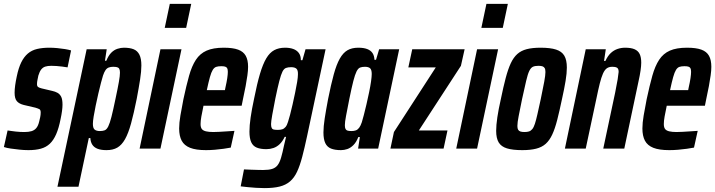

<svg xmlns="http://www.w3.org/2000/svg" viewBox="-38 -763 3673 986"><path d="M108 8Q86 8 62.5 5.5Q39 3 17.5 0Q-4 -3 -18 -8L1 -93Q8 -92 19 -90.5Q30 -89 42 -87.5Q54 -86 66 -85.5Q78 -85 88 -85Q109 -85 124 -89.5Q139 -94 148.5 -105.5Q158 -117 163 -138Q166 -149 168.5 -161.5Q171 -174 171 -185Q171 -199 164 -202.5Q157 -206 144 -210L84 -224Q60 -230 48.5 -243.5Q37 -257 37 -287Q37 -304 40 -325.5Q43 -347 48 -370Q57 -414 71 -442.5Q85 -471 105 -488Q125 -505 152.5 -511.5Q180 -518 215 -518Q235 -518 256 -516Q277 -514 295.5 -511Q314 -508 327 -504L309 -417Q297 -419 282 -421Q267 -423 252.5 -424Q238 -425 225 -425Q207 -425 194.5 -421Q182 -417 173.5 -406Q165 -395 159 -375Q157 -364 154.5 -353Q152 -342 152 -331Q152 -320 158 -316Q164 -312 176 -309L231 -296Q245 -293 257 -286.5Q269 -280 276 -266.5Q283 -253 283 -225Q283 -212 280.5 -193Q278 -174 273 -151Q264 -105 250.5 -74Q237 -43 218 -25Q199 -7 172 0.5Q145 8 108 8Z M257 196 407 -510H510L501 -451H508Q519 -478 533.5 -492.5Q548 -507 565.5 -512.5Q583 -518 598 -518Q629 -518 648.5 -510Q668 -502 678 -482Q688 -462 688 -427Q688 -397 681.5 -355Q675 -313 664 -255Q649 -180 635 -129Q621 -78 604 -48Q587 -18 564.5 -5Q542 8 509 8Q481 8 463 1Q445 -6 436 -20Q427 -34 426 -54H418L365 196ZM475 -90Q490 -90 500 -94Q510 -98 518 -114Q526 -130 534.5 -163.5Q543 -197 555 -255Q567 -311 572.5 -342.5Q578 -374 578 -390Q578 -403 574.5 -409.5Q571 -416 563 -418Q555 -420 543 -420Q531 -420 521 -416.5Q511 -413 504 -403Q497 -393 491 -375Q487 -362 480.5 -337.5Q474 -313 467 -282.5Q460 -252 453.5 -221Q447 -190 443 -165Q439 -140 439 -127Q439 -105 448 -97.5Q457 -90 475 -90Z M808 -620 834 -743H944L918 -620ZM679 0 786 -510H894L786 0Z M1020 8Q968 8 938 -4Q908 -16 895 -40.5Q882 -65 882 -103Q882 -132 888.5 -170Q895 -208 904 -254Q919 -324 933 -374Q947 -424 968 -456Q989 -488 1023 -503Q1057 -518 1111 -518Q1158 -518 1185 -508Q1212 -498 1224 -476.5Q1236 -455 1236 -420Q1236 -401 1232.5 -376Q1229 -351 1223.5 -321Q1218 -291 1210 -255L1203 -220H1007Q1000 -187 996 -164.5Q992 -142 992 -126Q992 -109 998.5 -100.5Q1005 -92 1020 -88.5Q1035 -85 1057 -85Q1069 -85 1088 -86Q1107 -87 1128 -88.5Q1149 -90 1166 -91L1147 -5Q1132 -2 1110.5 1Q1089 4 1065.5 6Q1042 8 1020 8ZM1024 -300H1117L1120 -315Q1126 -341 1129 -361.5Q1132 -382 1132 -394Q1132 -407 1128.5 -413Q1125 -419 1117.5 -421Q1110 -423 1098 -423Q1082 -423 1072 -419.5Q1062 -416 1054.5 -404Q1047 -392 1040 -367Q1033 -342 1024 -300Z M1320 203Q1299 203 1276.5 201.5Q1254 200 1234 198Q1214 196 1198 194L1215 107Q1234 108 1251.5 108.5Q1269 109 1284.5 109.5Q1300 110 1313 110Q1342 110 1359.5 104.5Q1377 99 1387.5 85.5Q1398 72 1405.5 46.5Q1413 21 1421 -18Q1424 -30 1426.5 -41Q1429 -52 1431 -60H1424Q1413 -37 1398.5 -23Q1384 -9 1366.5 -3Q1349 3 1330 3Q1300 3 1280.5 -5Q1261 -13 1252 -33Q1243 -53 1243 -87Q1243 -118 1249 -159.5Q1255 -201 1267 -257Q1282 -333 1297 -383.5Q1312 -434 1329.5 -463.5Q1347 -493 1370.5 -505.5Q1394 -518 1426 -518Q1450 -518 1468 -511.5Q1486 -505 1496.5 -491Q1507 -477 1507 -454H1515L1531 -510H1634L1539 -64Q1526 -3 1514 42.5Q1502 88 1487.5 119Q1473 150 1451.5 168.5Q1430 187 1398.5 195Q1367 203 1320 203ZM1389 -96Q1402 -96 1411.5 -99Q1421 -102 1428.5 -111Q1436 -120 1441 -137Q1445 -149 1451.5 -173Q1458 -197 1464.5 -226.5Q1471 -256 1477.5 -286.5Q1484 -317 1488 -342Q1492 -367 1492 -380Q1493 -402 1484.5 -410Q1476 -418 1457 -418Q1441 -418 1430.5 -414Q1420 -410 1412.5 -395Q1405 -380 1396.5 -347.5Q1388 -315 1376 -257Q1366 -207 1360 -172.5Q1354 -138 1354 -126Q1354 -112 1357.5 -105.5Q1361 -99 1369 -97.5Q1377 -96 1389 -96Z M1713 8Q1682 8 1662 0Q1642 -8 1632.5 -28Q1623 -48 1623 -83Q1623 -113 1629.5 -155Q1636 -197 1647 -255Q1662 -330 1676 -381Q1690 -432 1707 -462Q1724 -492 1746.5 -505Q1769 -518 1802 -518Q1830 -518 1848 -511Q1866 -504 1875 -490.5Q1884 -477 1885 -456H1893L1909 -510H2012L1904 0H1801L1810 -59H1802Q1792 -33 1777 -18Q1762 -3 1745.5 2.5Q1729 8 1713 8ZM1767 -90Q1780 -90 1789.5 -93.5Q1799 -97 1806.5 -107Q1814 -117 1820 -135Q1824 -148 1830.5 -172.5Q1837 -197 1844 -227.5Q1851 -258 1857.5 -289Q1864 -320 1867.5 -345Q1871 -370 1871 -383Q1871 -405 1862.5 -412.5Q1854 -420 1836 -420Q1821 -420 1811 -416Q1801 -412 1793 -396Q1785 -380 1776.5 -347Q1768 -314 1756 -255Q1745 -199 1739 -167.5Q1733 -136 1733 -120Q1733 -107 1736.5 -100.5Q1740 -94 1747.5 -92Q1755 -90 1767 -90Z M1967 0 1985 -85 2200 -417H2059L2079 -510H2348L2329 -425L2113 -93H2260L2240 0Z M2434 -620 2460 -743H2570L2544 -620ZM2305 0 2412 -510H2520L2412 0Z M2644 8Q2595 8 2565.5 -1Q2536 -10 2523 -31.5Q2510 -53 2510 -91Q2510 -120 2516 -160.5Q2522 -201 2534 -254Q2547 -317 2559 -362.5Q2571 -408 2585 -438Q2599 -468 2618.5 -485.5Q2638 -503 2667 -510.5Q2696 -518 2738 -518Q2788 -518 2817.5 -508.5Q2847 -499 2860 -477Q2873 -455 2873 -416Q2873 -387 2866.5 -347.5Q2860 -308 2848 -254Q2835 -192 2823.5 -147Q2812 -102 2798 -72Q2784 -42 2764.5 -24.5Q2745 -7 2715.5 0.5Q2686 8 2644 8ZM2656 -85Q2669 -85 2678.5 -88Q2688 -91 2695.5 -100Q2703 -109 2709 -127.5Q2715 -146 2722 -177Q2729 -208 2739 -254Q2751 -311 2757 -344Q2763 -377 2763 -393Q2763 -407 2759 -413.5Q2755 -420 2747.5 -422.5Q2740 -425 2727 -425Q2709 -425 2698.5 -420Q2688 -415 2680 -398.5Q2672 -382 2664 -347.5Q2656 -313 2643 -254Q2632 -199 2625.5 -166.5Q2619 -134 2619 -116Q2619 -103 2623 -96.5Q2627 -90 2635 -87.5Q2643 -85 2656 -85Z M2863 0 2970 -510H3073L3064 -450H3071Q3083 -476 3098.5 -490.5Q3114 -505 3133 -511.5Q3152 -518 3172 -518Q3203 -518 3221 -510Q3239 -502 3247 -485.5Q3255 -469 3255 -441Q3255 -425 3251.5 -400.5Q3248 -376 3241 -345L3168 0H3060L3121 -287Q3130 -331 3134 -356Q3138 -381 3139 -394Q3139 -405 3135.5 -410.5Q3132 -416 3124.5 -418Q3117 -420 3106 -420Q3089 -420 3078 -412Q3067 -404 3058.5 -385Q3050 -366 3042 -334Q3034 -302 3024 -253L2970 0Z M3399 8Q3347 8 3317 -4Q3287 -16 3274 -40.5Q3261 -65 3261 -103Q3261 -132 3267.5 -170Q3274 -208 3283 -254Q3298 -324 3312 -374Q3326 -424 3347 -456Q3368 -488 3402 -503Q3436 -518 3490 -518Q3537 -518 3564 -508Q3591 -498 3603 -476.5Q3615 -455 3615 -420Q3615 -401 3611.5 -376Q3608 -351 3602.5 -321Q3597 -291 3589 -255L3582 -220H3386Q3379 -187 3375 -164.5Q3371 -142 3371 -126Q3371 -109 3377.5 -100.5Q3384 -92 3399 -88.5Q3414 -85 3436 -85Q3448 -85 3467 -86Q3486 -87 3507 -88.5Q3528 -90 3545 -91L3526 -5Q3511 -2 3489.5 1Q3468 4 3444.5 6Q3421 8 3399 8ZM3403 -300H3496L3499 -315Q3505 -341 3508 -361.5Q3511 -382 3511 -394Q3511 -407 3507.5 -413Q3504 -419 3496.5 -421Q3489 -423 3477 -423Q3461 -423 3451 -419.5Q3441 -416 3433.5 -404Q3426 -392 3419 -367Q3412 -342 3403 -300Z"/></svg>

Font: Saira ExtraCondensed
Style: Bold Italic
Weight: 700
Width: 2
Italic angle: -12°
Designer: Hector Gatti with collaboration of the Omnibus-Type team
Foundry: Omnibus-Type
Version: Version 1.101